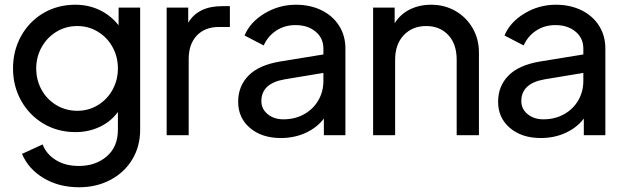

<svg xmlns="http://www.w3.org/2000/svg" viewBox="-20 -571 2637 811"><path d="M73 79 160 39Q175 79 215 104.5Q255 130 313 130Q384 130 431 89.5Q478 49 478 -23V-98Q448 -57 401 -35Q354 -13 299 -13Q224 -13 164 -48.5Q104 -84 69.5 -145.5Q35 -207 35 -282Q35 -357 69 -418.5Q103 -480 163 -515.5Q223 -551 298 -551Q354 -551 401 -528.5Q448 -506 481 -464V-539H572V-23Q572 47 539 102Q506 157 447 188.5Q388 220 314 220Q229 220 164.5 181.5Q100 143 73 79ZM307 -103Q354 -103 393.5 -127Q433 -151 455.5 -192Q478 -233 478 -282Q478 -331 455.5 -372Q433 -413 393.5 -437Q354 -461 307 -461Q258 -461 218.5 -437Q179 -413 156 -372Q133 -331 133 -282Q133 -233 155.5 -192Q178 -151 218 -127Q258 -103 307 -103Z M684 -539H775V-475Q817 -545 918 -545H951V-457H904Q846 -457 811.5 -421Q777 -385 777 -321V0H684Z M986 -141Q986 -207 1029.5 -251.5Q1073 -296 1162 -311L1346 -341V-366Q1346 -410 1313 -437.5Q1280 -465 1228 -465Q1182 -465 1146.5 -441.5Q1111 -418 1094 -379L1013 -421Q1036 -477 1097 -514Q1158 -551 1230 -551Q1291 -551 1338.5 -527.5Q1386 -504 1412.5 -462Q1439 -420 1439 -366V0H1348V-70Q1319 -32 1271.5 -10Q1224 12 1166 12Q1086 12 1036 -30.5Q986 -73 986 -141ZM1177 -67Q1226 -67 1264.5 -88.5Q1303 -110 1324.5 -147Q1346 -184 1346 -229V-263L1183 -236Q1084 -219 1084 -144Q1084 -111 1110.5 -89Q1137 -67 1177 -67Z M1556 -539H1647V-473Q1671 -511 1711 -531Q1751 -551 1801 -551Q1858 -551 1904 -524.5Q1950 -498 1976.5 -452Q2003 -406 2003 -349V0H1909V-319Q1909 -385 1873.5 -423Q1838 -461 1780 -461Q1722 -461 1685.5 -422.5Q1649 -384 1649 -319V0H1556Z M2084 -141Q2084 -207 2127.5 -251.5Q2171 -296 2260 -311L2444 -341V-366Q2444 -410 2411 -437.5Q2378 -465 2326 -465Q2280 -465 2244.5 -441.5Q2209 -418 2192 -379L2111 -421Q2134 -477 2195 -514Q2256 -551 2328 -551Q2389 -551 2436.5 -527.5Q2484 -504 2510.5 -462Q2537 -420 2537 -366V0H2446V-70Q2417 -32 2369.5 -10Q2322 12 2264 12Q2184 12 2134 -30.5Q2084 -73 2084 -141ZM2275 -67Q2324 -67 2362.5 -88.5Q2401 -110 2422.5 -147Q2444 -184 2444 -229V-263L2281 -236Q2182 -219 2182 -144Q2182 -111 2208.5 -89Q2235 -67 2275 -67Z"/></svg>

Font: BLUETTI 2.0 Normal
Style: Normal
Weight: 400
Designer: Stijn de Vries
Foundry: tokotype
Version: Version 2.005;October 31, 2023;FontCreator 14.0.0.2814 64-bi